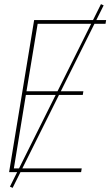

<svg xmlns="http://www.w3.org/2000/svg" viewBox="-20 -832 540 928"><path d="M24 0 145 -735H493L490 -717H162L108 -391H383L380 -373H105L47 -18H375L372 0ZM41 76 28 70 468 -812 481 -806Z"/></svg>

Font: Iosevka Curly Thin
Style: Italic
Weight: 100
Italic angle: -9°
Monospace: yes
Designer: Belleve Invis
Foundry: Belleve Invis
Version: Version 22.1.2; ttfautohint (v1.8.4)